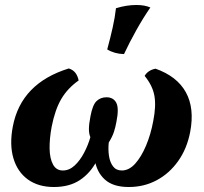

<svg xmlns="http://www.w3.org/2000/svg" viewBox="-20 -741 817 770"><path d="M196.1 9Q133.8 9 91.9 -21.2Q50 -51.5 33.8 -106.3Q17.5 -161 31.5 -234.1Q64.7 -407.5 256 -466.5Q273.2 -460.9 282.6 -448.5Q291.9 -436 295.4 -418.3Q251 -387 225.8 -344.1Q200.7 -301.3 187.2 -232.9Q178.3 -184.9 178.9 -145.1Q179.6 -105.3 192.6 -81.3Q205.6 -57.3 232 -57.3Q257.8 -57.3 279.3 -77.2Q300.8 -97.1 317.1 -128.1Q333.4 -159.1 342.4 -190.9Q336.4 -204.9 336.6 -224.5Q336.8 -244.2 342.8 -274.7Q351.3 -320.6 367.4 -335.8Q383.6 -350.9 406.9 -350.9Q434.7 -350.9 446.3 -328.9Q457.9 -306.9 446.9 -252.3Q442.9 -230 436.6 -211.1Q430.3 -192.2 416.2 -169.6Q413.2 -142.9 416.9 -116.9Q420.6 -91 433.1 -74.1Q445.7 -57.3 468.4 -57.3Q497.3 -57.3 521.9 -84.3Q546.4 -111.4 565.5 -156.5Q584.6 -201.7 594.5 -255.2Q606.5 -315.4 599.3 -356.5Q592.1 -397.6 560.1 -436.6Q573.2 -459.4 603.6 -465.6Q690 -435.1 725.4 -370.9Q760.8 -306.8 742.7 -211.8Q729.7 -144.3 694.2 -94.6Q658.7 -44.9 608.1 -18Q557.5 9 496.2 9Q433.4 9 400.3 -21.2Q367.1 -51.4 359.6 -103Q352.1 -154.5 364.2 -218.7L405.6 -207.6Q393.5 -143.4 367.5 -94.6Q341.5 -45.9 299.7 -18.4Q257.9 9 196.1 9ZM477.3 -524.1Q439.1 -525 410 -542.8Q423 -590.6 432 -631.2Q441.1 -671.9 445.1 -708Q487.4 -721 526.8 -721Q560.8 -721 583 -710.9Q553.8 -668.7 526.3 -619.3Q498.7 -569.8 477.3 -524.1Z"/></svg>

Font: Vollkorn
Style: Italic
Weight: 400
Italic angle: -11°
Designer: Friedrich Althausen
Foundry: Friedrich Althausen
Version: Version 5.001